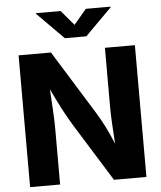

<svg xmlns="http://www.w3.org/2000/svg" viewBox="-62 -1003 887 1056"><g transform="rotate(-5 382.0 -475.0)"><path d="M61 0H226.6V-316.4C226.6 -360.8 221.7 -439.5 216.3 -526.9C258.8 -438 285.6 -384.3 327.6 -315.9L523.9 0H703.1V-727.5H537.6V-399.9C537.6 -350.6 542.5 -269 547.4 -196.8C516.1 -274.9 485.8 -330.1 454.6 -380.9L239.7 -727.5H61ZM312.5 -950.2H176.3V-946.8L322.8 -799.3H441.4L588.4 -946.8V-950.2H451.7L382.3 -867.7Z"/></g></svg>

Font: Raveo
Style: Bold
Weight: 700
Designer: Jakub Foglar, Rasmus Andersson (Inter)
Foundry: Jakubfoglar.com
Version: Version 1.100;Glyphs 3.2.3 (3260)